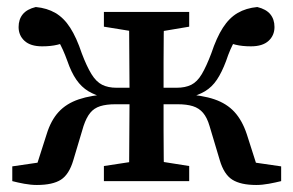

<svg xmlns="http://www.w3.org/2000/svg" viewBox="-20 -516 835 547"><path d="M15 0V-42L145 -61L73 -9L113 -134Q125 -173 147 -197Q169 -221 204.5 -233Q240 -245 292 -248L281 -237Q252 -244 232 -256Q212 -268 197.5 -289Q183 -310 172 -342Q159 -378 146 -399.5Q133 -421 120 -439L185 -401Q162 -393 143.5 -388.5Q125 -384 100 -384Q67 -384 50 -399.5Q33 -415 33 -439Q33 -461 45 -475.5Q57 -490 82 -496Q114 -493 138 -479Q162 -465 180 -437Q198 -409 213 -364Q227 -327 240.5 -305Q254 -283 271 -274.5Q288 -266 312 -266H392V-219H309Q283 -219 265.5 -213.5Q248 -208 237 -194.5Q226 -181 218 -157L189 -60Q177 -19 153.5 -4Q130 11 85 11Q68 11 49 7.5Q30 4 15 0ZM781 0Q765 4 746 7.5Q727 11 710 11Q666 11 642 -4Q618 -19 606 -60L577 -157Q570 -181 558.5 -194.5Q547 -208 529.5 -213.5Q512 -219 486 -219H403V-266H483Q508 -266 525 -274.5Q542 -283 555 -305Q568 -327 582 -364Q597 -409 615 -437Q633 -465 657 -479Q681 -493 713 -496Q738 -490 750 -475.5Q762 -461 762 -439Q762 -415 745 -399.5Q728 -384 695 -384Q670 -384 651.5 -388.5Q633 -393 610 -401L675 -439Q662 -421 649 -399.5Q636 -378 624 -342Q612 -310 598 -289Q584 -268 564 -256Q544 -244 514 -237L502 -248Q556 -245 591 -233Q626 -221 648 -197Q670 -173 683 -134L723 -9L650 -61L781 -42ZM347 0Q348 -26 348 -63.5Q348 -101 348.5 -143Q349 -185 349 -223V-261Q349 -298 348.5 -339.5Q348 -381 348 -419.5Q348 -458 347 -482H448Q447 -458 446.5 -419.5Q446 -381 446 -339.5Q446 -298 446 -261V-223Q446 -185 446 -143Q446 -101 446.5 -63.5Q447 -26 448 0ZM276 0V-43L381 -59H418L519 -43V0ZM276 -440V-482H519V-440L418 -423H381Z"/></svg>

Font: Source Serif 4 18pt Medium
Style: Regular
Weight: 500
Designer: Frank Grießhammer
Foundry: Adobe Systems Incorporated
Version: Version 4.004;hotconv 1.0.116;makeotfexe 2.5.65601